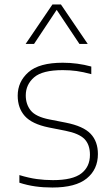

<svg xmlns="http://www.w3.org/2000/svg" viewBox="-20 -828 501 857"><path d="M214 9Q173.5 9 137.8 4Q102 -1 66.5 -12.5V-46.5Q109.5 -33.5 144.5 -28.8Q179.5 -24 216.5 -24Q304 -24 342.8 -53.8Q381.5 -83.5 381.5 -137Q381.5 -182.5 357 -207.5Q332.5 -232.5 271.5 -244.5L198 -259Q122.5 -274.5 90.8 -310Q59 -345.5 59 -401Q59 -463.5 107 -505.8Q155 -548 260 -548Q325.5 -548 387.5 -531V-497Q351 -507 321.8 -511Q292.5 -515 260 -515Q169.5 -515 132.2 -482.8Q95 -450.5 95 -402Q95 -362.5 117.2 -334.8Q139.5 -307 200 -295L274 -280.5Q352 -265 384.5 -230.8Q417 -196.5 417 -140.5Q417 -72 367.2 -31.5Q317.5 9 214 9ZM94.5 -632 214 -808H252L371.5 -632H334.5L233 -784L132 -632Z"/></svg>

Font: Encode Sans SmExp Th
Style: Regular
Weight: 100
Width: 6
Designer: Multiple Designers
Foundry: Impallari Type
Version: Version 3.002; ttfautohint (v1.8.3) -l 8 -r 50 -G 200 -x 14 